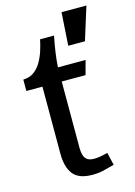

<svg xmlns="http://www.w3.org/2000/svg" viewBox="-114 -794 607 865"><g transform="rotate(-15 189.0 -361.0)"><path d="M202 -640Q195 -605 189.5 -568.5Q184 -532 182 -497H311L293 -431H182V-121Q182 -103 186 -88.5Q190 -74 201 -65.5Q212 -57 233 -57Q249 -57 265 -60Q281 -63 297 -67L311 -8Q285 -1 261 5Q237 11 208 11Q144 11 118 -22.5Q92 -56 92 -118V-431H17V-484Q47 -485 67.5 -500Q88 -515 101.5 -538.5Q115 -562 123.5 -588.5Q132 -615 137 -640ZM262 -733H378L330 -579H252Z"/></g></svg>

Font: Rosario Medium
Style: Regular
Weight: 500
Version: Version 1.201